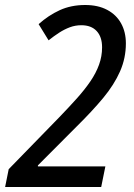

<svg xmlns="http://www.w3.org/2000/svg" viewBox="-38 -744 532 764"><path d="M-17.6 0 -3.4 -70.8 198.7 -278.3Q237.3 -318.4 268.6 -353.3Q299.8 -388.2 322 -420.9Q344.2 -453.6 356.2 -486.8Q368.2 -520 368.2 -555.7Q368.2 -597.2 346.7 -620.4Q325.2 -643.6 285.6 -643.6Q261.7 -643.6 240 -635.5Q218.3 -627.4 197.5 -614Q176.8 -600.6 155.3 -583.5L115.7 -647.9Q154.3 -682.6 199.5 -703.4Q244.6 -724.1 300.8 -724.1Q352.1 -724.1 388.4 -704.8Q424.8 -685.5 443.8 -651.1Q462.9 -616.7 462.9 -571.3Q462.9 -512.7 439.7 -460Q416.5 -407.2 372.6 -354.2Q328.6 -301.3 267.1 -240.7L112.8 -85.9V-82H381.3L364.7 0Z"/></svg>

Font: Open Sans SemiCondensed Medium
Style: Italic
Weight: 500
Width: 4
Italic angle: -12°
Designer: Monotype Design Team
Foundry: Monotype Imaging Inc.
Version: Version 3.000